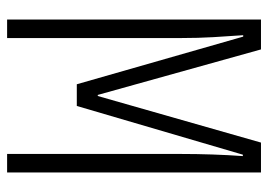

<svg xmlns="http://www.w3.org/2000/svg" viewBox="-127 -627 754 540"><g transform="rotate(90 250.0 -357.0)"><path d="M35 0V-714H119L247 -255H250L381 -714H465V0H413V-489Q413 -532 414.5 -577Q416 -622 419 -663H415L278 -196H217L83 -664H79Q82 -623 84.5 -580Q87 -537 87 -490V0Z"/></g></svg>

Font: Noto Sans Mono ExtraCondensed Light
Style: Regular
Weight: 300
Width: 2
Designer: Monotype Design Team
Foundry: Monotype Imaging Inc.
Version: Version 2.014; ttfautohint (v1.8.4.7-5d5b)